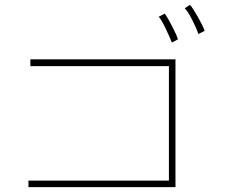

<svg xmlns="http://www.w3.org/2000/svg" viewBox="-20 -800 960 790"><path d="M796 -660Q789 -683 770.5 -719Q752 -755 740 -766L762 -780Q774 -766 795 -729Q816 -692 822 -673ZM687 -625Q677 -651 660.5 -685Q644 -719 633 -731L658 -744Q669 -729 688.5 -691.5Q708 -654 712 -638ZM702 -556V-30H97V-57H675V-528H105V-556Z"/></svg>

Font: LINE Seed Sans KR Thin
Style: Regular
Weight: 250
Designer: LINE BX Design & Sandoll Inc & Dalton Maag Ltd
Foundry: Sandoll Inc.
Version: Version 1.000